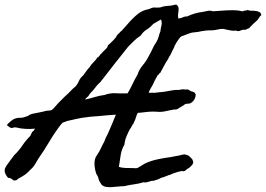

<svg xmlns="http://www.w3.org/2000/svg" viewBox="-70 -761 1133 818"><path d="M690.4 -681.6Q701.2 -683.6 711.9 -688.5Q720.7 -691.4 722.2 -690.9Q723.6 -690.4 725.6 -690.4Q745.1 -699.2 760.3 -703.6Q775.4 -708 792 -710Q805.7 -712.9 815.9 -714.8Q826.2 -716.8 836.9 -712.9Q864.3 -714.8 893.6 -716.8Q922.9 -718.8 948.2 -715.8Q952.1 -714.8 956.1 -713.9Q960 -712.9 964.8 -712.9Q971.7 -716.8 977.1 -716.3Q982.4 -715.8 984.4 -718.8Q992.2 -714.8 1002.4 -715.3Q1012.7 -715.8 1021.5 -713.9Q1024.4 -713.9 1029.8 -711.9Q1035.2 -710 1038.1 -708Q1040 -706.1 1042.5 -700.7Q1044.9 -695.3 1039.1 -693.4Q1034.2 -686.5 1030.3 -680.2Q1026.4 -673.8 1019.5 -668.9L1007.8 -658.2L997.1 -647.5Q991.2 -639.6 990.2 -640.1Q989.3 -640.6 987.3 -639.6Q982.4 -637.7 974.6 -633.8Q964.8 -635.7 955.1 -630.9Q945.3 -626 934.6 -630.9Q924.8 -628.9 915 -630.9Q905.3 -632.8 894.5 -634.8L882.8 -637.7Q872.1 -638.7 859.4 -635.7Q846.7 -632.8 835.9 -631.8Q828.1 -631.8 821.8 -631.8Q815.4 -631.8 808.6 -630.9Q798.8 -629.9 790 -628.4Q781.2 -627 773.4 -625Q756.8 -623 748 -622.1Q740.2 -620.1 733.4 -617.7Q726.6 -615.2 719.7 -612.3Q711.9 -609.4 705.1 -606.9Q698.2 -604.5 693.4 -596.7Q681.6 -581.1 673.8 -565.4Q671.9 -561.5 671.4 -558.6Q670.9 -555.7 668.9 -553.7L660.2 -536.1Q658.2 -531.2 656.2 -527.3Q654.3 -523.4 650.4 -518.6Q647.5 -510.7 642.6 -503.9Q637.7 -497.1 633.8 -489.3Q630.9 -484.4 628.4 -479.5Q626 -474.6 623 -469.7Q621.1 -464.8 618.2 -460.9Q615.2 -457 614.3 -452.1Q609.4 -450.2 607.9 -446.3Q606.4 -442.4 601.6 -440.4Q597.7 -432.6 593.3 -425.3Q588.9 -418 585.9 -410.2Q579.1 -395.5 573.2 -386.7Q570.3 -381.8 567.9 -377Q565.4 -372.1 563.5 -367.2Q567.4 -364.3 573.7 -365.7Q580.1 -367.2 584 -365.2Q597.7 -367.2 610.8 -368.2Q624 -369.1 635.7 -371.1Q649.4 -373 663.1 -376Q676.8 -378.9 692.4 -377.9Q700.2 -379.9 705.6 -380.4Q710.9 -380.9 715.8 -379.9Q720.7 -379.9 726.1 -379.9Q731.4 -379.9 735.4 -377.9Q741.2 -372.1 745.6 -371.6Q750 -371.1 752 -370.1Q755.9 -369.1 758.8 -366.2Q761.7 -363.3 763.7 -359.4Q763.7 -345.7 756.8 -335.4Q750 -325.2 739.3 -320.3Q726.6 -318.4 724.1 -318.8Q721.7 -319.3 715.8 -315.4Q711.9 -311.5 705.1 -308.1Q698.2 -304.7 692.4 -300.8Q690.4 -298.8 687 -296.9Q683.6 -294.9 680.7 -294.9Q676.8 -293.9 672.9 -294.4Q668.9 -294.9 665 -293Q651.4 -291 637.2 -287.6Q623 -284.2 609.4 -284.2Q606.4 -284.2 602.5 -284.7Q598.6 -285.2 594.7 -285.2Q579.1 -286.1 562 -284.7Q544.9 -283.2 530.3 -281.2Q527.3 -280.3 524.4 -280.8Q521.5 -281.2 518.6 -280.3Q514.6 -278.3 512.2 -270Q509.8 -261.7 507.8 -256.8Q505.9 -250 502.9 -244.6Q500 -239.3 498 -233.4Q495.1 -231.4 490.7 -222.2Q486.3 -212.9 483.4 -210.9Q475.6 -196.3 468.8 -179.7Q461.9 -163.1 460 -144.5Q448.2 -125 444.3 -101.1Q440.4 -77.1 436.5 -49.8Q450.2 -45.9 464.8 -45.4Q479.5 -44.9 496.1 -44.9Q501 -44.9 505.4 -44.4Q509.8 -43.9 513.7 -44.9Q517.6 -45.9 523.4 -49.8Q529.3 -53.7 533.2 -55.7Q542 -61.5 551.8 -66.4Q576.2 -77.1 605 -83Q633.8 -88.9 658.2 -91.8Q666 -93.8 674.8 -95.2Q683.6 -96.7 693.4 -98.6Q699.2 -100.6 705.1 -101.6Q710.9 -102.5 715.8 -103.5Q727.5 -99.6 729.5 -99.6Q731.4 -99.6 732.4 -98.6Q742.2 -90.8 743.2 -88.4Q744.1 -85.9 748 -85Q750 -80.1 752.4 -74.2Q754.9 -68.4 750 -60.5Q749 -58.6 745.6 -55.2Q742.2 -51.8 740.2 -49.8Q738.3 -47.9 734.9 -45.4Q731.4 -43 727.5 -41Q724.6 -39.1 721.7 -36.1Q718.8 -33.2 715.8 -32.2Q712.9 -31.2 710 -31.7Q707 -32.2 704.1 -32.2Q696.3 -31.2 685.1 -27.8Q673.8 -24.4 666 -21.5Q658.2 -18.6 658.2 -18.1Q658.2 -17.6 656.2 -16.6Q644.5 -14.6 641.6 -11.7Q631.8 -8.8 628.4 -6.8Q625 -4.9 620.1 -4.9Q604.5 3.9 585.9 8.8Q583 9.8 580.1 9.3Q577.1 8.8 575.2 9.8Q568.4 11.7 559.1 14.6Q549.8 17.6 541 15.6Q522.5 21.5 500.5 24.4Q478.5 27.3 459 32.2Q447.3 32.2 433.6 33.7Q419.9 35.2 406.7 36.1Q393.6 37.1 381.8 35.2Q370.1 33.2 362.3 25.4Q351.6 9.8 349.6 0Q347.7 -9.8 339.8 -21.5Q336.9 -30.3 335 -40.5Q333 -50.8 332.5 -61.5Q332 -72.3 334.5 -82Q336.9 -91.8 342.8 -99.6Q353.5 -115.2 359.9 -129.4Q366.2 -143.6 374 -157.2Q379.9 -174.8 388.7 -189.5Q397.5 -209 406.7 -231Q416 -252.9 423.8 -272.5Q406.2 -271.5 388.7 -270Q371.1 -268.6 352.5 -266.6Q333 -265.6 314.9 -263.7Q296.9 -261.7 278.3 -258.8Q267.6 -256.8 253.4 -253.9Q239.3 -251 227.5 -248Q218.8 -247.1 208 -242.2Q200.2 -240.2 197.3 -238.3Q194.3 -236.3 189.5 -230.5Q163.1 -196.3 139.6 -156.7Q116.2 -117.2 94.7 -86.9Q86.9 -74.2 79.1 -61Q71.3 -47.9 59.6 -38.1Q48.8 -25.4 36.1 -16.6Q23.4 -7.8 9.8 -1Q4.9 2 2.4 4.9Q0 7.8 -6.8 7.8Q-11.7 7.8 -13.2 7.3Q-14.6 6.8 -15.1 5.9Q-15.6 4.9 -17.1 3.4Q-18.6 2 -22.5 0Q-24.4 -1 -27.3 -2.4Q-30.3 -3.9 -35.2 -2.9Q-42 -10.7 -46.4 -19Q-50.8 -27.3 -49.8 -39.1Q-48.8 -43.9 -46.4 -47.9Q-43.9 -51.8 -42 -55.7Q-34.2 -67.4 -25.4 -78.6Q-16.6 -89.8 -9.8 -99.6Q9.8 -118.2 24.9 -140.6Q40 -163.1 59.6 -182.6Q59.6 -184.6 63 -190.4Q66.4 -196.3 66.4 -198.2Q74.2 -203.1 79.1 -212.9Q59.6 -210.9 39.1 -211.9Q18.6 -212.9 0 -217.8Q-6.8 -219.7 -15.1 -216.8Q-23.4 -213.9 -28.3 -218.8Q-38.1 -224.6 -40 -227.5Q-39.1 -231.4 -36.6 -233.4Q-34.2 -235.4 -32.2 -237.3Q-24.4 -245.1 -15.6 -251Q-6.8 -256.8 5.9 -258.8Q25.4 -258.8 32.7 -261.7Q40 -264.6 47.9 -266.6Q58.6 -274.4 71.3 -276.9Q84 -279.3 98.6 -282.2Q106.4 -284.2 114.3 -285.6Q122.1 -287.1 127.9 -289.1Q133.8 -290 139.2 -290Q144.5 -290 149.4 -292Q153.3 -293.9 156.7 -297.9Q160.2 -301.8 164.1 -305.7Q174.8 -318.4 185.1 -328.6Q195.3 -338.9 206.1 -349.6Q220.7 -362.3 231 -373.5Q241.2 -384.8 252.9 -393.6Q262.7 -406.2 267.1 -417.5Q271.5 -428.7 284.2 -439.5Q291 -448.2 297.4 -457.5Q303.7 -466.8 311.5 -474.6Q319.3 -487.3 328.6 -496.1Q337.9 -504.9 344.7 -515.6Q349.6 -517.6 353 -522.5Q356.4 -527.3 359.4 -531.2Q364.3 -534.2 364.7 -535.6Q365.2 -537.1 367.2 -539.1Q375 -546.9 378.9 -550.3Q382.8 -553.7 385.7 -557.6Q387.7 -559.6 388.2 -563Q388.7 -566.4 390.6 -568.4Q392.6 -570.3 396 -573.2Q399.4 -576.2 402.3 -579.1Q407.2 -584 412.6 -589.4Q418 -594.7 422.9 -600.6Q427.7 -610.4 431.6 -614.3Q441.4 -623 442.9 -625.5Q444.3 -627.9 447.3 -628.9Q461.9 -644.5 472.7 -657.2Q483.4 -669.9 495.1 -681.6Q506.8 -693.4 519.5 -703.1Q532.2 -712.9 549.8 -718.8Q565.4 -721.7 574.2 -726.1Q583 -730.5 595.7 -728.5Q603.5 -728.5 609.4 -729Q615.2 -729.5 622.1 -732.4Q632.8 -735.4 643.6 -735.8Q654.3 -736.3 665 -738.3Q669.9 -739.3 674.3 -740.7Q678.7 -742.2 683.6 -740.2Q689.5 -734.4 690.4 -727.5Q691.4 -720.7 690.4 -713.4Q689.5 -706.1 688.5 -697.8Q687.5 -689.5 690.4 -681.6ZM615.2 -677.7Q607.4 -672.9 599.1 -668.5Q590.8 -664.1 583 -659.2Q569.3 -643.6 554.7 -634.8Q540 -626 529.3 -609.4Q512.7 -598.6 501 -586.9Q489.3 -575.2 475.6 -561.5Q445.3 -523.4 419.4 -490.7Q393.6 -458 368.2 -424.8Q366.2 -421.9 363.8 -419.4Q361.3 -417 359.4 -413.1Q348.6 -403.3 342.8 -396.5Q336.9 -389.6 331.1 -381.8Q325.2 -374 318.4 -367.7Q311.5 -361.3 306.6 -351.6Q301.8 -346.7 297.9 -343.8Q293.9 -340.8 293 -336.9Q315.4 -341.8 334.5 -347.7Q353.5 -353.5 375 -356.4Q399.4 -365.2 422.4 -363.8Q445.3 -362.3 473.6 -363.3Q485.4 -382.8 494.6 -402.8Q503.9 -422.9 515.6 -442.4Q523.4 -465.8 538.1 -482.9Q552.7 -500 563.5 -521.5Q573.2 -538.1 579.6 -552.7Q585.9 -567.4 595.7 -581.1Q604.5 -596.7 606.4 -606.4Q608.4 -616.2 613.3 -627Q614.3 -639.6 617.7 -651.9Q621.1 -664.1 616.2 -677.7Z"/></svg>

Font: Seaweed Script
Style: Regular
Weight: 400
Designer: Squid
Foundry: Font Diner, Inc DBA Neapolitan
Version: Version 1.000